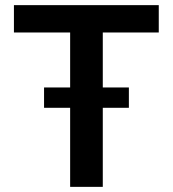

<svg xmlns="http://www.w3.org/2000/svg" viewBox="-20 -727 672 747"><path d="M34.2 -707H597.7V-600.6H379.9V-386.7H481.4V-307.6H379.9V0H252.9V-307.6H151.4V-386.7H252.9V-600.6H34.2Z"/></svg>

Font: Pretendard GOV SemiBold
Style: Regular
Weight: 600
Designer: Base glyphs from Inter by Rasmus Andersson; Hangeul glyphs from Noto Sans CJK(Source Han Sans) by Jang Soo-young and Kan
Foundry: Kil Hyung-jin
Version: Version 1.309